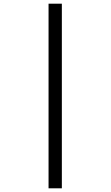

<svg xmlns="http://www.w3.org/2000/svg" viewBox="-20 -780 599 1040"><path d="M243 240V-760H315V240Z"/></svg>

Font: Noto Serif Vithkuqi
Style: Bold
Weight: 700
Version: Version 1.005